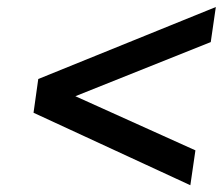

<svg xmlns="http://www.w3.org/2000/svg" viewBox="-20 -638 645 556"><path d="M545.9 -202.6 198.2 -359.4 590.3 -516.1 605 -617.7 90.8 -409.2 77.1 -311.5 531.2 -101.6Z"/></svg>

Font: Winston SemiBold
Style: Italic
Weight: 600
Italic angle: -8.13011°
Designer: Vernon Adams, Kim Jin-seong, David Berlow, Cristiano Sobral
Foundry: The Winston Project Authors
Version: Version 3.004